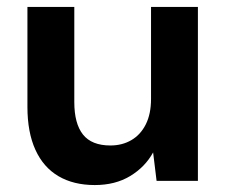

<svg xmlns="http://www.w3.org/2000/svg" viewBox="-20 -521 656 553"><path d="M253 12Q192 12 148.5 -13.5Q105 -39 82 -89.5Q59 -140 59 -213V-501H194V-227Q194 -165 219 -133.5Q244 -102 298 -102Q332 -102 358.5 -117.5Q385 -133 400 -163Q415 -193 415 -236V-501H550V0H431L421 -82Q398 -40 355 -14Q312 12 253 12Z"/></svg>

Font: DM Sans 17pt
Style: Bold
Weight: 700
Version: Version 4.004;gftools[0.9.30]